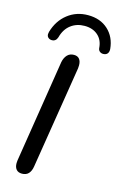

<svg xmlns="http://www.w3.org/2000/svg" viewBox="-136 -959 649 1024"><g transform="rotate(15 189.0 -447.0)"><path d="M53 -39Q53 -49 54 -54L144 -622Q149 -647 163 -662Q177 -677 200 -677Q220 -677 230 -664.5Q240 -652 240 -630Q240 -619 239 -613L148 -46Q144 -21 131 -7Q118 7 95 7Q74 7 63.5 -5.5Q53 -18 53 -39ZM37 -748Q37 -751 39 -761Q58 -826 106 -863.5Q154 -901 218 -901Q286 -901 329 -861.5Q372 -822 378 -757Q379 -740 371 -731Q363 -722 348 -722Q337 -722 329 -728.5Q321 -735 320 -747Q317 -791 288.5 -816Q260 -841 215 -841Q171 -841 139 -816.5Q107 -792 95 -746Q87 -722 65 -722Q53 -722 45 -729Q37 -736 37 -748Z"/></g></svg>

Font: SN Pro
Style: Italic
Weight: 400
Italic angle: -9°
Designer: Tobias Whetton
Foundry: Supernotes
Version: Version 1.003